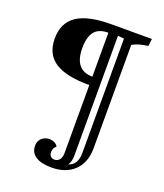

<svg xmlns="http://www.w3.org/2000/svg" viewBox="-153 -768 893 1047"><g transform="rotate(20 294.0 -244.0)"><path d="M146 97Q146 71 163.5 54Q181 37 208 37Q242 37 258 62Q240 77 240 101Q240 116 248.5 124.5Q257 133 271 133Q289 133 300 119Q311 105 311 81V-314Q175 -314 111 -356.5Q47 -399 47 -489Q47 -580 111.5 -623.5Q176 -667 311 -667H546L541 -625Q481 -617 451 -598V0Q451 85 402 132Q353 179 271 179Q210 179 178 158Q146 137 146 97ZM402 47V-617L366 -620V78Q366 94 361.5 109.5Q357 125 350 132Q402 117 402 47ZM206 -490Q206 -427 232.5 -395Q259 -363 311 -363V-618Q256 -618 231 -587Q206 -556 206 -490Z"/></g></svg>

Font: Caladea
Style: Bold
Weight: 700
Designer: Carolina Giovagnoli and Andres Torresi
Foundry: Carolina Giovagnoli & Andres Torresi
Version: Version 1.001